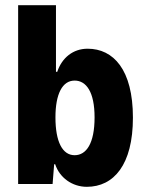

<svg xmlns="http://www.w3.org/2000/svg" viewBox="-20 -710 556 741"><path d="M318 -522C262 -522 219 -487 201 -433H196V-690H50V0H183L189 -76H193C210 -24 259 11 315 11C419 11 493 -74 493 -256C493 -441 418 -522 318 -522ZM268 -111C221 -111 194 -163 194 -257C194 -348 221 -399 268 -399C313 -399 345 -355 345 -257C345 -156 313 -111 268 -111Z"/></svg>

Font: Decalotype
Style: Bold
Weight: 700
Designer: Alfredo Marco Pradil
Foundry: Alfredo Marco Pradil
Version: Version 1.0